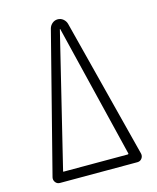

<svg xmlns="http://www.w3.org/2000/svg" viewBox="-110 -807 721 884"><g transform="rotate(-15 250.0 -365.0)"><path d="M93.8 -50.8Q90.8 -45.9 96.7 -45.9H400.4Q402.3 -45.9 403.8 -47.4Q405.3 -48.8 404.3 -50.8L250 -683.6Q250 -684.6 249 -684.6Q248 -684.6 248 -683.6ZM65.4 0Q51.8 0 43.9 -10.7Q36.1 -21.5 39.1 -34.2L209 -698.2Q212.9 -711.9 224.1 -721.2Q235.4 -730.5 250 -730.5Q264.6 -730.5 275.9 -721.2Q287.1 -711.9 291 -698.2L460.9 -34.2Q463.9 -21.5 456.1 -10.7Q448.2 0 434.6 0H429.7H417H81.1H70.3Z"/></g></svg>

Font: Rounded-L Mgen+ 1m light
Style: Regular
Weight: 200
Designer: [Source Han Sans]
Ryoko NISHIZUKA  (kana & ideographs); Paul D. Hunt (Latin, Greek & Cyrillic); Wenlong ZHANG  (bopomofo
Version: Version 1.059.20150602